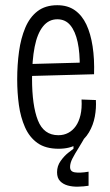

<svg xmlns="http://www.w3.org/2000/svg" viewBox="-20 -560 424 737"><path d="M320 153Q301 156 279.5 156.5Q258 157 240 152Q222 147 210.5 135Q199 123 199 101Q199 77 213 57.5Q227 38 242.5 26Q258 14 262 11V-57L317 -58V-54Q298 -18 282.5 6.5Q267 31 258 48.5Q249 66 249 81Q249 90 253.5 95Q258 100 267 101.5Q276 103 289.5 102.5Q303 102 320 99ZM205 11Q155 11 124 -11Q93 -33 76 -71.5Q59 -110 52.5 -157Q46 -204 46 -255Q46 -311 53 -362Q60 -413 77 -453.5Q94 -494 124 -517Q154 -540 200 -540Q240 -540 267.5 -520.5Q295 -501 311.5 -466Q328 -431 335.5 -382Q343 -333 341 -275L84 -268V-314L306 -320L286 -301Q287 -357 278 -398.5Q269 -440 250 -463Q231 -486 200 -486Q167 -486 145 -458.5Q123 -431 113 -380Q103 -329 103 -258Q103 -155 125.5 -98Q148 -41 204 -41Q225 -41 242 -50Q259 -59 271 -76Q283 -93 289 -118.5Q295 -144 293 -178L348 -176Q350 -145 344 -112.5Q338 -80 321.5 -52Q305 -24 276.5 -6.5Q248 11 205 11Z"/></svg>

Font: Bricolage Grotesque 24pt Condensed ExtraLight
Style: Regular
Weight: 250
Width: 3
Designer: Mathieu Triay
Foundry: Atelier Triay
Version: Version 1.001;gftools[0.9.33.dev8+g029e19f]